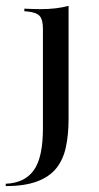

<svg xmlns="http://www.w3.org/2000/svg" viewBox="-60 -445 338 658"><path d="M87.1 -207.3V-346.8Q87.1 -377.4 76.2 -389.9Q65.3 -402.4 34.7 -405.6L23.4 -406.5V-415.3Q41.9 -414.5 54.4 -414.1Q66.9 -413.7 79 -413.7Q106.5 -413.7 130.6 -416.5Q154.8 -419.4 175 -425V-415.3V-207.3ZM-40.3 192.7V184.7Q24.2 182.3 55.6 138.7Q87.1 95.2 87.1 -4.8V-207.3H175V-36.3Q175 16.9 165.7 59.7Q156.5 102.4 132.7 131.9Q108.9 161.3 66.5 177Q24.2 192.7 -40.3 192.7Z"/></svg>

Font: Playfair 144pt SemiCondensed Medium
Style: Regular
Weight: 500
Width: 4
Designer: Claus Eggers Sørensen
Foundry: Claus Eggers Sørensen
Version: Version 2.203